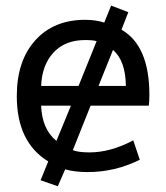

<svg xmlns="http://www.w3.org/2000/svg" viewBox="-20 -605 592 686"><path d="M303.7 -227.5 240.2 -68.4Q260.7 -60.5 299.8 -60.5Q375 -60.5 456.1 -103.5L479.5 -34.2Q390.6 9.8 293.9 9.8Q246.1 9.8 212.9 0L186.5 60.5L125 39.1L152.3 -28.3Q40 -96.7 40 -261.7Q40 -387.7 106 -460.9Q171.9 -534.2 284.2 -534.2Q321.3 -534.2 352.5 -524.4L377 -585L438.5 -561.5L414.1 -499Q513.7 -441.4 513.7 -266.6Q513.7 -243.2 511.7 -227.5ZM233.4 -227.5H127Q129.9 -143.6 181.6 -101.6ZM383.8 -426.8 332 -297.9H429.7Q428.7 -387.7 383.8 -426.8ZM325.2 -458Q311.5 -461.9 284.2 -461.9Q212.9 -461.9 171.4 -417.5Q129.9 -373 127 -297.9H260.7Z"/></svg>

Font: irohakakuC Regular
Style: Regular
Weight: 400
Designer: [Source Han Sans]
Ryoko NISHIZUKA Ë•øÂ°öÊ∂ºÂ≠ê (kana & ideographs); Paul D. Hunt (Latin, Greek & Cyrillic); Wenlong ZHAN
Version: Version 1.001.20160904